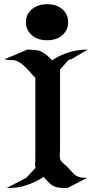

<svg xmlns="http://www.w3.org/2000/svg" viewBox="-51 -906 445 927"><path d="M-30.8 -619.1Q-20.8 -617.2 -11.2 -616.7Q-1.7 -616.2 8.5 -615.7Q11.2 -615.5 13.9 -615.4Q16.6 -615.2 19.3 -614.7Q20 -614.5 21.2 -614.3Q22.5 -614 23.7 -613.8Q24.7 -613.3 25.1 -613.3Q31.5 -611.3 36.6 -608.4Q42.7 -605.2 48.2 -601.3Q53.7 -597.4 59.1 -593.3Q67.6 -586.4 75.2 -578.6Q82.8 -570.8 90.1 -562.6Q97.4 -554.4 104.6 -546.1Q111.8 -537.8 119.6 -530V-136.5Q119.6 -131.3 119.1 -126.3Q118.7 -121.3 118.4 -116.2Q118.2 -111.1 118.5 -106Q118.9 -100.8 120.6 -95.9Q108.9 -83.7 97.9 -71.3Q86.9 -58.8 75.2 -47.1L-19 1.7Q-6.6 1.7 5.7 1.1Q18.1 0.5 30.5 -1Q45.7 -2.7 62.9 -7.6Q80.1 -12.5 97.3 -19.3Q114.5 -26.1 130.5 -34.5Q146.5 -43 159.2 -52.2Q165 -46.1 170.8 -39.7Q176.5 -33.2 182.5 -27.1Q188.5 -21 195.1 -15.6Q201.7 -10.3 209.7 -6.6Q217 -3.2 225.2 -1.5Q233.4 0.2 241.8 1Q250.2 1.7 258.5 1.7Q266.8 1.7 274.9 1.7L369.6 -47.4Q357.9 -47.4 345.8 -48.5Q333.7 -49.6 322.8 -54.4Q315.2 -57.9 308.7 -63.5Q302.2 -69.1 296.3 -75.7Q290.3 -82.3 284.5 -89Q278.8 -95.7 272.9 -101.3Q268.8 -105.2 263.8 -109.3Q258.8 -113.3 254.2 -117.6Q249.5 -121.8 245.6 -126.6Q241.7 -131.3 239.7 -137.2Q238 -142.1 237.7 -147.1Q237.3 -152.1 237.5 -157.2Q237.8 -162.4 238.3 -167.5Q238.8 -172.6 238.8 -177.7V-570.3Q250 -582 260.3 -594.2Q270.5 -606.4 282 -617.9Q282.5 -617.9 282.7 -618Q283 -618.2 283.2 -618.2H284.2Q286.4 -618.4 288.5 -618.7Q290.5 -618.9 291.7 -619.1Q312.3 -631.1 332.4 -643.1Q352.5 -655 373.3 -667Q362.3 -665.8 351.3 -665.6Q340.3 -665.5 329.3 -663.8Q295.2 -658.7 262.2 -646.6Q229.2 -634.5 200.9 -614.7Q189.5 -627 177.1 -637.7Q164.8 -648.4 149.7 -656.2Q141.1 -660.6 132.2 -662.5Q123.3 -664.3 113.8 -664.8Q110.8 -664.8 108.6 -664.9Q106.4 -665 104.5 -665Q106 -665 103.1 -665.3Q100.3 -665.5 96.1 -665.8Q91.8 -666 87.6 -666.4Q83.5 -666.7 82.3 -667ZM176 -711.7Q130.4 -711.7 102.2 -736.6Q74 -761.5 74 -799.8Q74 -823.7 86.8 -843.4Q99.6 -863 122.7 -874.4Q145.8 -885.7 176 -885.7Q222.9 -885.7 250.5 -861.2Q278.1 -836.7 278.1 -799.8Q278.1 -761.2 250.6 -736.5Q223.1 -711.7 176 -711.7ZM242.9 -615Q243.7 -615 244.1 -615.2Q243.9 -615 243.2 -615Z"/></svg>

Font: Autopia
Style: Bold
Weight: 700
Designer: Antoine Gelgon
Foundry: Antoine Gelgon
Version: 001.000